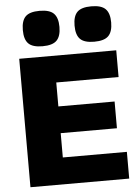

<svg xmlns="http://www.w3.org/2000/svg" viewBox="-64 -1053 799 1102"><g transform="rotate(-5 335.5 -502.0)"><path d="M206 -800Q149 -800 125 -824Q101 -848 101 -902Q101 -956 125 -980Q149 -1004 206 -1004Q264 -1004 288 -979.5Q312 -955 312 -902Q312 -849 288 -824.5Q264 -800 206 -800ZM504 -800Q447 -800 423 -824Q399 -848 399 -902Q399 -956 423 -980Q447 -1004 504 -1004Q562 -1004 586 -979.5Q610 -955 610 -902Q610 -849 586 -824.5Q562 -800 504 -800ZM66 -740H625V-586H266V-448H590V-294H266V-154H635V0H66Z"/></g></svg>

Font: Encode Sans Normal
Style: ExtraBold
Weight: 800
Designer: Pablo Impallari, Andres Torresi
Foundry: Pablo Impallari, Andres Torresi
Version: Version 1.000; ttfautohint (v1.00) -l 8 -r 50 -G 200 -x 14 -